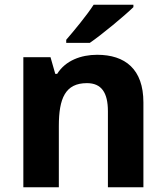

<svg xmlns="http://www.w3.org/2000/svg" viewBox="-20 -786 697 806"><path d="M540 -756V-766H373C344 -721 290 -656 258 -619V-606H357C408 -641 502 -719 540 -756ZM388 -556C320 -556 255 -532 220 -476H212L192 -546H78V0H227V-257C227 -373 254 -437 345 -437C406 -437 433 -397 433 -319V0H582V-356C582 -496 505 -556 388 -556Z"/></svg>

Font: Noto Traditional Nushu
Style: Bold
Weight: 700
Designer: LIU Zhao
Foundry: LiuZhao Studio
Version: Version 2.003